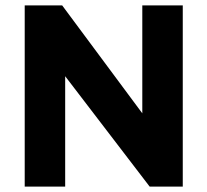

<svg xmlns="http://www.w3.org/2000/svg" viewBox="-20 -687 764 707"><path d="M71 0V-667H209L552 -205L504 -105V-667H653V0H531L182 -456L220 -529V0Z"/></svg>

Font: Maven Pro
Style: Bold
Weight: 700
Designer: Joe Prince
Foundry: Joe Prince
Version: Version 2.103